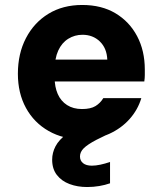

<svg xmlns="http://www.w3.org/2000/svg" viewBox="-20 -549 651 773"><path d="M312 12Q235 12 176 -21.5Q117 -55 84.5 -114.5Q52 -174 52 -252Q52 -333 84.5 -395.5Q117 -458 175 -493.5Q233 -529 311 -529Q389 -529 445 -495.5Q501 -462 532 -403.5Q563 -345 563 -269Q563 -259 563 -247Q563 -235 561 -221H158V-309H412Q410 -355 382 -382Q354 -409 312 -409Q281 -409 255 -393Q229 -377 214.5 -345.5Q200 -314 200 -266V-236Q200 -199 212.5 -170.5Q225 -142 250 -126Q275 -110 310 -110Q345 -110 364.5 -122Q384 -134 396 -154H549Q535 -107 501.5 -69.5Q468 -32 419.5 -10Q371 12 312 12ZM331 204Q292 204 260 192Q228 180 209 155.5Q190 131 190 94Q190 66 203.5 40Q217 14 250 -11Q283 -36 342 -60L385 -79L417 -10L368 14Q332 33 317 48Q302 63 302 81Q302 98 314.5 108Q327 118 350 118Q365 118 384 114Q403 110 423 103V189Q403 196 379.5 200Q356 204 331 204Z"/></svg>

Font: DM Sans 11pt Black
Style: Regular
Weight: 900
Version: Version 4.004;gftools[0.9.30]